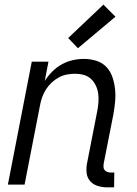

<svg xmlns="http://www.w3.org/2000/svg" viewBox="-20 -796 590 828"><path d="M472 12H444Q423 12 403.5 6.5Q384 1 370.5 -13Q357 -27 354 -47.5Q351 -68 355 -90L399 -315Q403 -335 404.5 -354.5Q406 -374 403.5 -392.5Q401 -411 393 -427.5Q385 -444 372 -456Q359 -468 341 -473Q323 -478 303 -478Q286 -478 268 -474.5Q250 -471 233.5 -462Q217 -453 203 -440Q189 -427 179 -411.5Q169 -396 162.5 -378.5Q156 -361 153 -344L86 0H14L117 -530H189L173 -447Q187 -469 205.5 -487.5Q224 -506 246.5 -518.5Q269 -531 293.5 -536.5Q318 -542 342 -542Q369 -542 395 -534Q421 -526 438.5 -507.5Q456 -489 464.5 -464.5Q473 -440 476 -413Q479 -386 476.5 -358.5Q474 -331 469 -303L427 -90Q426 -82 426.5 -74.5Q427 -67 431.5 -62Q436 -57 443 -54.5Q450 -52 457 -52H473ZM316 -588 274 -632 426 -776 478 -724Z"/></svg>

Font: Lode
Style: Italic
Weight: 400
Italic angle: -11°
Monospace: yes
Designer: Belleve Invis
Foundry: Belleve Invis
Version: Version 29.2.0; ttfautohint (v1.8.3)